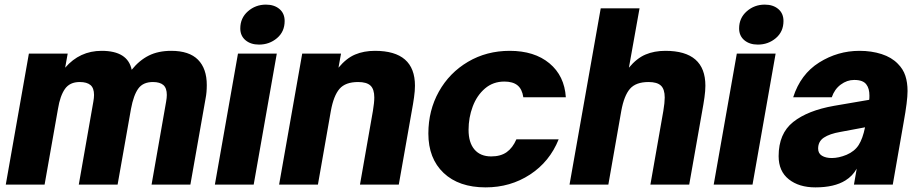

<svg xmlns="http://www.w3.org/2000/svg" viewBox="-20 -799 3983 831"><path d="M5 0 105 -567H273L262 -506Q325 -579 420 -579Q533 -579 550 -497Q583 -538 624 -558.5Q665 -579 721 -579Q799 -579 837 -540.5Q875 -502 875 -431Q875 -399 870 -374L804 0H636L699 -359Q702 -376 702 -388Q702 -418 687 -431Q672 -444 642 -444Q599 -444 578.5 -415.5Q558 -387 547 -328L489 0H321L384 -359Q387 -376 387 -388Q387 -418 371.5 -431Q356 -444 325 -444Q282 -444 261 -414Q240 -384 231 -328L173 0Z M1078 0H910L1010 -567H1178ZM1020 -676Q1020 -721 1053 -750Q1086 -779 1131 -779Q1167 -779 1189.5 -760Q1212 -741 1212 -708Q1212 -662 1179 -634Q1146 -606 1101 -606Q1065 -606 1042.5 -625Q1020 -644 1020 -676Z M1188 0 1288 -567H1456L1445 -506Q1479 -547 1517 -563Q1555 -579 1603 -579Q1776 -579 1776 -428Q1776 -406 1772 -377.5Q1768 -349 1762 -317L1706 0H1538L1594 -319Q1600 -355 1600 -377Q1600 -413 1583.5 -428.5Q1567 -444 1530 -444Q1475 -444 1449.5 -414.5Q1424 -385 1412 -319L1356 0Z M1834 -221Q1834 -321 1879.5 -402.5Q1925 -484 2005.5 -531.5Q2086 -579 2186 -579Q2293 -579 2358 -525Q2423 -471 2429 -378H2245Q2240 -413 2220 -429.5Q2200 -446 2163 -446Q2114 -446 2079 -416Q2044 -386 2026 -338Q2008 -290 2008 -237Q2008 -182 2033.5 -152Q2059 -122 2106 -122Q2147 -122 2173 -140.5Q2199 -159 2215 -196H2398Q2359 -99 2274 -43.5Q2189 12 2082 12Q1966 12 1900 -50.5Q1834 -113 1834 -221Z M2445 0 2580 -763H2748L2702 -506Q2736 -547 2774 -563Q2812 -579 2860 -579Q3033 -579 3033 -428Q3033 -406 3029 -377.5Q3025 -349 3019 -317L2963 0H2795L2851 -319Q2857 -355 2857 -377Q2857 -413 2840.5 -428.5Q2824 -444 2787 -444Q2732 -444 2706.5 -414.5Q2681 -385 2669 -319L2613 0Z M3237 0H3069L3169 -567H3337ZM3179 -676Q3179 -721 3212 -750Q3245 -779 3290 -779Q3326 -779 3348.5 -760Q3371 -741 3371 -708Q3371 -662 3338 -634Q3305 -606 3260 -606Q3224 -606 3201.5 -625Q3179 -644 3179 -676Z M3350 -123Q3350 -221 3413 -271Q3476 -321 3590 -341L3742 -367Q3743 -373 3743 -385Q3743 -416 3730 -433Q3716 -453 3677 -453Q3646 -453 3619 -433Q3592 -413 3580 -378H3413Q3445 -478 3525.5 -528.5Q3606 -579 3700 -579Q3752 -579 3795.5 -565Q3839 -551 3866 -523Q3889 -500 3898.5 -471Q3908 -442 3908 -405Q3908 -362 3891 -269L3844 0H3676L3688 -69Q3670 -37 3639 -18Q3591 12 3509 12Q3438 12 3394 -23Q3350 -58 3350 -123ZM3644 -129Q3679 -144 3696.5 -171.5Q3714 -199 3724 -248L3617 -228Q3571 -220 3546 -203.5Q3521 -187 3521 -156Q3521 -135 3537.5 -125Q3554 -115 3580 -115Q3610 -115 3644 -129Z"/></svg>

Font: Open Sauce One Black Italic
Style: Regular
Weight: 900
Italic angle: -10°
Designer: Alfredo Marco Pradil
Foundry: Creative Sauce Fz LLC
Version: Version 1.477